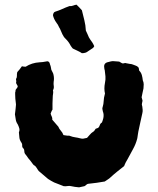

<svg xmlns="http://www.w3.org/2000/svg" viewBox="-20 -772 678 823"><path d="M384 -574Q381 -568 378 -566Q373 -562 367.5 -559Q362 -556 357 -552Q348 -544 331 -544Q324 -549 313 -554Q308 -557 302.5 -559Q297 -561 292 -564Q290 -566 287.5 -569.5Q285 -573 283 -576Q279 -584 274 -591Q269 -598 262 -605Q253 -613 247.5 -625Q242 -637 237 -649Q233 -655 230.5 -661Q228 -667 223 -673Q210 -691 207 -707Q209 -720 217 -722Q233 -727 247 -733.5Q261 -740 278 -746Q286 -745 293.5 -748Q301 -751 308 -752Q314 -746 319.5 -740.5Q325 -735 331 -728Q336 -707 341.5 -685.5Q347 -664 348 -641Q351 -634 354.5 -627Q358 -620 361 -612Q364 -607 367.5 -601.5Q371 -596 375 -591Q377 -588 379.5 -583.5Q382 -579 384 -574ZM595 -393Q593 -384 591 -374.5Q589 -365 587 -355Q588 -352 589 -348Q590 -344 591 -340Q590 -337 589.5 -333.5Q589 -330 588 -325Q588 -324 588.5 -321.5Q589 -319 590 -315Q591 -308 591.5 -301Q592 -294 590 -286Q586 -267 581.5 -247.5Q577 -228 573 -208Q572 -202 571 -195.5Q570 -189 569 -182Q569 -179 568 -177Q562 -154 550 -132.5Q538 -111 527 -90Q525 -86 523 -83Q521 -80 519 -76Q517 -72 515.5 -68.5Q514 -65 512 -60Q498 -49 483 -37Q468 -25 454 -12Q449 -7 442.5 -3Q436 1 429 6Q413 9 394.5 11.5Q376 14 357 16Q353 17 349.5 20.5Q346 24 342 26Q328 29 319 31Q309 30 301 29Q293 28 285 26Q278 24 269.5 25.5Q261 27 253 26Q243 22 232.5 18Q222 14 212 10Q206 7 199 3Q192 -1 186 -5Q176 -13 166 -22Q156 -31 146 -39Q144 -42 142 -44.5Q140 -47 138 -51Q136 -54 133 -58Q130 -62 125 -64Q123 -66 121 -68.5Q119 -71 117 -74Q113 -79 109.5 -84Q106 -89 101 -94Q98 -99 94.5 -103.5Q91 -108 87 -113Q84 -118 84 -125.5Q84 -133 78 -138Q75 -141 75 -147Q76 -155 71 -162Q64 -172 63 -183Q62 -194 61 -205Q65 -214 62.5 -222.5Q60 -231 56 -239Q49 -249 47.5 -260Q46 -271 44 -282Q45 -288 45.5 -294Q46 -300 47 -307Q47 -312 48 -318Q49 -324 48 -329Q45 -350 45 -368V-370Q45 -370 45 -373V-376L46 -378V-379Q46 -387 49.5 -390.5Q53 -394 56 -400Q56 -405 52 -410Q48 -415 49 -421Q51 -423 49.5 -426.5Q48 -430 49 -434Q53 -440 52.5 -447.5Q52 -455 54 -463Q59 -468 64 -474.5Q69 -481 74 -488Q77 -487 81.5 -486.5Q86 -486 90 -486Q116 -503 150 -505Q157 -505 163 -506Q169 -507 175 -508Q178 -509 181 -509Q184 -509 186 -509Q191 -506 192.5 -502.5Q194 -499 195 -494Q197 -490 198 -484Q199 -478 200 -473Q202 -468 205 -463Q208 -458 209 -453Q213 -437 210 -421Q209 -412 210.5 -403Q212 -394 207 -385Q209 -378 207.5 -370Q206 -362 206 -354Q205 -341 205 -328.5Q205 -316 205 -302Q202 -298 200.5 -294Q199 -290 197 -285Q199 -278 202 -272Q205 -266 204 -259Q209 -253 214 -247.5Q219 -242 223 -237Q225 -234 227 -232.5Q229 -231 230 -229Q234 -219 241 -211.5Q248 -204 252 -193Q255 -192 258 -192Q261 -192 265 -191Q269 -190 273 -190.5Q277 -191 281 -189Q291 -185 302 -183.5Q313 -182 324 -179Q332 -177 336 -177.5Q340 -178 353 -181Q359 -187 365 -194.5Q371 -202 379 -207Q383 -209 385 -212.5Q387 -216 390 -220L401 -224Q406 -229 408 -236Q410 -243 417 -247Q419 -252 420.5 -257Q422 -262 423 -266Q426 -282 421 -294Q420 -299 419 -304Q418 -309 420 -313Q424 -326 424.5 -339.5Q425 -353 429 -367Q429 -368 430 -371Q425 -392 430 -417Q433 -431 432 -444.5Q431 -458 429 -471Q428 -474 427.5 -476Q427 -478 427 -481Q423 -502 444 -506Q458 -510 463.5 -510Q469 -510 491 -508Q493 -507 496 -505Q499 -503 503 -501Q507 -499 512 -501Q517 -503 521 -501Q525 -500 529 -499.5Q533 -499 537 -498Q543 -498 549 -495.5Q555 -493 561 -491Q567 -489 571.5 -485Q576 -481 576 -473Q576 -470 577 -469Q585 -461 588 -450Q591 -439 592 -428Q596 -419 596 -410.5Q596 -402 595 -393Z"/></svg>

Font: Darumadrop One
Style: Regular
Weight: 400
Version: Version 1.000